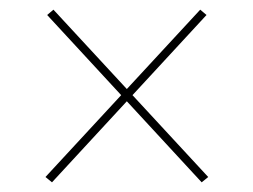

<svg xmlns="http://www.w3.org/2000/svg" viewBox="-20 -511 524 397"><path d="M410.5 -145 397 -134 77.5 -480 90.5 -491ZM74 -145 394 -491 407 -480 87.5 -134Z"/></svg>

Font: Anek Latin Medium Thin
Style: Regular
Weight: 250
Version: Version 1.003